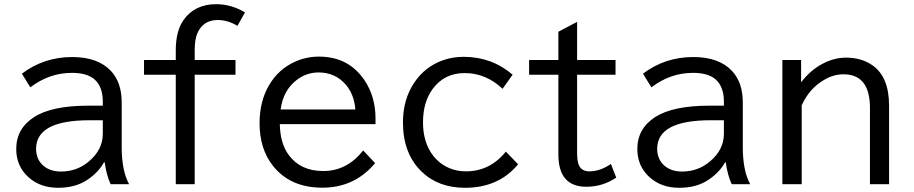

<svg xmlns="http://www.w3.org/2000/svg" viewBox="-20 -850 4340 912"><path d="M468.3 -348.1V-367.2Q468.3 -437.5 429.7 -472.2Q394.5 -503.9 321.3 -503.9Q213.9 -503.9 124 -435.1L84 -500Q188.5 -579.1 322.8 -579.1Q444.8 -579.1 506.8 -513.2Q558.1 -458.5 558.1 -362.8V-150.9Q558.1 -38.6 593.3 24.9H505.4Q486.3 -15.6 477.1 -79.1H474.1Q446.3 -29.3 392.1 5.9Q336.9 42 255.9 42Q171.4 42 115.7 -7.8Q57.1 -60.5 57.1 -142.1Q57.1 -239.7 142.6 -294.4Q227.1 -348.1 399.9 -348.1ZM468.3 -278.8H405.3Q151.4 -278.8 151.4 -143.1Q151.4 -99.1 178.7 -69.8Q211.9 -35.2 270 -35.2Q345.2 -35.2 401.9 -83Q468.3 -138.7 468.3 -214.8Z M814.9 -564.9V-610.8Q814.9 -702.6 852.1 -755.4Q905.3 -830.1 1006.8 -830.1Q1079.1 -830.1 1143.6 -791L1107.9 -727.1Q1062.5 -754.9 1014.2 -754.9Q944.3 -754.9 917 -690.9Q904.8 -661.6 904.8 -611.8V-564.9H1098.6V-495.1H904.8V24.9H814.9V-495.1H664.1V-564.9Z M1763.7 -260.3H1309.1Q1311 -167.5 1352.5 -112.3Q1408.7 -37.6 1515.6 -37.6Q1628.4 -37.6 1705.1 -135.3L1761.7 -75.2Q1664.6 41.5 1511.2 41.5Q1358.4 41.5 1276.4 -62.5Q1212.9 -143.1 1212.9 -264.6Q1212.9 -369.1 1258.8 -446.8Q1303.7 -522 1380.9 -556.6Q1434.6 -581.1 1495.1 -581.1Q1635.7 -581.1 1711.4 -468.8Q1763.7 -391.1 1763.7 -286.1ZM1668 -330.1Q1662.1 -402.3 1622.1 -448.2Q1572.3 -505.9 1493.2 -505.9Q1435.5 -505.9 1388.2 -469.2Q1325.7 -421.4 1313 -330.1Z M2440.9 -69.8Q2349.1 42 2188.5 42Q2061.5 42 1981.9 -35.6Q1894 -121.1 1894 -268.6Q1894 -378.4 1948.7 -459Q1999 -533.2 2083 -563.5Q2129.4 -580.1 2182.1 -580.1Q2315.9 -580.1 2415 -495.1L2367.2 -428.2Q2288.1 -502.9 2187.5 -502.9Q2089.8 -502.9 2034.7 -426.8Q1989.3 -364.7 1989.3 -269Q1989.3 -191.9 2020.5 -136.2Q2054.2 -76.7 2114.7 -51.3Q2150.9 -36.1 2192.9 -36.1Q2307.1 -36.1 2382.8 -129.9Z M2721.2 -746.1V-564.9H2903.8V-495.1H2721.2V-127.9Q2721.2 -85.9 2728.5 -67.9Q2741.2 -36.1 2779.8 -36.1Q2830.6 -36.1 2881.8 -71.3L2907.2 -6.3Q2842.3 37.1 2765.1 37.1Q2632.3 37.1 2632.3 -116.2V-495.1H2493.2V-564.9H2632.3V-699.2Z M3418.5 -348.1V-367.2Q3418.5 -437.5 3379.9 -472.2Q3344.7 -503.9 3271.5 -503.9Q3164.1 -503.9 3074.2 -435.1L3034.2 -500Q3138.7 -579.1 3272.9 -579.1Q3395 -579.1 3457 -513.2Q3508.3 -458.5 3508.3 -362.8V-150.9Q3508.3 -38.6 3543.5 24.9H3455.6Q3436.5 -15.6 3427.2 -79.1H3424.3Q3396.5 -29.3 3342.3 5.9Q3287.1 42 3206.1 42Q3121.6 42 3065.9 -7.8Q3007.3 -60.5 3007.3 -142.1Q3007.3 -239.7 3092.8 -294.4Q3177.2 -348.1 3350.1 -348.1ZM3418.5 -278.8H3355.5Q3101.6 -278.8 3101.6 -143.1Q3101.6 -99.1 3128.9 -69.8Q3162.1 -35.2 3220.2 -35.2Q3295.4 -35.2 3352.1 -83Q3418.5 -138.7 3418.5 -214.8Z M3785.2 -564.9V-459Q3830.1 -517.6 3888.7 -547.9Q3942.9 -576.2 3998.5 -576.2Q4071.8 -576.2 4124 -540Q4203.1 -484.9 4203.1 -348.1V24.9H4112.3V-336.9Q4112.3 -497.1 3986.8 -497.1Q3938.5 -497.1 3893.1 -469.7Q3824.7 -429.7 3788.1 -350.1V24.9H3696.3V-564.9Z"/></svg>

Font: FORM UDPGothic
Style: Regular
Weight: 400
Foundry: Pronama LLC
Version: Version 1.05101